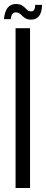

<svg xmlns="http://www.w3.org/2000/svg" viewBox="-26 -941 230 961"><path d="M51.9 0V-800H124.4V0ZM150.2 -916.6H184.4Q183.8 -880.2 170 -861.5Q156.3 -842.8 130.5 -842.8Q113.3 -842.8 103.4 -848.3Q93.4 -853.7 86.4 -861Q79.4 -868.3 71.9 -873.8Q64.3 -879.2 52.2 -879.2Q41.3 -879.2 35.4 -870.4Q29.6 -861.6 27.5 -845.4H-6.1Q-2.8 -883.3 12.2 -902.1Q27.3 -920.9 53.2 -920.9Q71 -920.9 81.3 -915.3Q91.6 -909.8 98.5 -902.6Q105.4 -895.4 112 -889.8Q118.6 -884.2 129.7 -884.2Q140.3 -884.2 145.2 -892.5Q150 -900.8 150.2 -916.6Z"/></svg>

Font: Big Shoulders Thin
Style: Regular
Weight: 100
Designer: Patric King
Foundry: XO Type Co
Version: Version 2.002